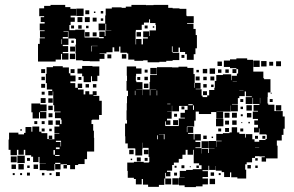

<svg xmlns="http://www.w3.org/2000/svg" viewBox="-20 -741 1198 783"><path d="M498 -523V-526H471V-551H466V-531H446V-548H439V-528H414V-523H386V-521H406V-501H386V-491H346V-492H317V-495H290V-523H288V-559H290V-582H287V-584H259V-614H239V-612H257V-590H236V-584H259V-558H236V-553H258V-529H236V-524H259V-498H233V-521H229V-498H207V-490H135V-562H142V-585H163V-588H143V-614H162V-617H142V-645H162V-651H146V-671H160V-675H140V-707H160V-717H186V-721H246V-712H267V-705H290V-677H268V-670H285V-652H268V-639H263V-618H287V-620H325V-588H383V-585H403V-590H385V-612H407V-594H410V-617H434V-618H413V-644H410V-617H382V-645H409V-678H411V-706H436V-711H476V-709H493V-714H516V-721H576V-719H577V-720H606V-721H666V-709H684V-707H712V-705H740V-677H742V-675H770V-647H743V-644H769V-623H778V-598H783V-544H777V-520H770V-497H742V-520H735V-529H714V-547H708V-529H684V-552H681V-529H684V-526H711V-496H684V-493H658V-489H630V-487H582V-495H564V-493H528V-498H503V-523ZM291 -706H321V-676H291ZM328 -699H344V-683H328ZM391 -696H401V-686H391ZM363 -694H369V-688H363ZM296 -671H316V-651H296ZM326 -671H346V-651H326ZM358 -669H374V-653H358ZM391 -666H401V-656H391ZM614 -639V-647H592V-662H588V-649H567V-640H558V-619H534V-613H533V-560H535V-582H557V-560H563V-584H583V-589H564V-613H588V-594H590V-617H616V-639ZM313 -638V-624H299V-638ZM282 -637V-625H270V-637ZM582 -625H570V-637H582ZM331 -626V-636H341V-626ZM603 -634H609V-628H603ZM345 -592H327V-610H345ZM555 -592H537V-610H555ZM358 -609H374V-593H358ZM233 -581H231V-561H233ZM271 -566V-576H281V-566ZM378 -553V-554H352V-531H354V-553ZM286 -531H266V-551H286ZM287 -500H265V-522H287ZM477 -520H495V-502H477ZM434 -503H418V-519H434ZM732 -517V-505H720V-517ZM1133 -266H1141V-216H1136V-191H1129V-168H1109V-147H1112V-95H1065V-82H1047V-100H1060V-103H1038V-104H1020V-97H1008V-79H986V-71H980V-49H984V-13H948V-18H923V-38H918V-19H894V-39H884V-45H860V-64H859V-48H833V-65H830V-47H806V-43H828V-19H806V-13H828V11H806V19H779V22H733V15H710V-17H733V-18H713V-44H739V-48H766V-51H802V-67H792V-75H770V-130H767V-110H745V-130H737V-110H724V-93H709V-78H689V-68H682V-45H661V-40H675V-22H657V-36H654V-13H650V13H628V21H584V12H563V-11H558V11H534V-11H526V-16H501V-44H499V-78H526V-81H566V-78H587V-80H589V-101H586V-138H563V-159H562V-135H560V-107H532V-135H530V-136H501V-156H491V-185H490V-237H498V-251H496V-291H497V-320H498V-349H502V-371H496V-411H498V-432H497V-470H535V-462H557V-440H535V-432H534V-411H536V-406H561V-376H536V-375H560V-353H561V-376H590V-407H592V-435H620V-467H682V-466H708V-469H744V-464H769V-439H774V-403H772V-383H774V-403H798V-379H778V-377H802V-351H806V-345H825V-352H833V-374H854V-383H856V-411H862V-435H889V-438H923V-414H925V-432H946V-441H951V-459H944V-463H918V-468H893V-494H918V-499H944V-503H988V-497H1012V-468H1013V-449H1054V-422H1057V-418H1083V-364H1072V-345H1071V-319H1074V-314H1099V-288H1133ZM1013 -494H1039V-468H1013ZM1045 -492H1067V-470H1045ZM1106 -491H1126V-471H1106ZM867 -490H885V-472H867ZM1078 -489H1094V-473H1078ZM315 -461V-472H357V-470H385V-432H377V-410H355V-430H351V-406H321V-430H315V-441H296V-461ZM361 -350H385V-330H395V-272H384V-253H356V-251H353V-235H360V-208H363V-179H364V-123H335V-92H325V-72H299V-68H286V-51H266V-68H253V-71H227V-50H205V-72H226V-77H205V-72H202V-45H170V-47H142V-75H167V-76H141V-101H137V-80H115V-102H107V-108H83V-130H77V-110H55V-130H49V-108H23V-130H15V-172H17V-200H55V-193H78V-199H84V-223H108V-204H112V-225H140V-204H149V-198H173V-174H179V-173H202V-195H222V-197H202V-225H222V-232H207V-250H225V-235H231V-253H228V-259H204V-283H227V-286H201V-312H197V-368H195V-352H177V-370H193V-376H171V-402H167V-440H170V-467H196V-471H236V-466H261V-442H267V-433H288V-409H267V-402H287V-383H297V-400H315V-382H298V-376H321V-356H328V-369H344V-356H358V-369H374V-353H361ZM619 -464V-438H593V-464ZM835 -462H857V-440H835ZM807 -460H825V-442H807ZM148 -459H164V-443H148ZM284 -459V-443H268V-459ZM944 -443H928V-459H944ZM883 -458V-444H869V-458ZM899 -444V-458H913V-444ZM570 -445V-457H582V-445ZM791 -446H781V-456H791ZM794 -413H778V-429H794ZM838 -429H854V-413H838ZM163 -428V-414H149V-428ZM583 -414H569V-428H583ZM809 -428H823V-414H809ZM312 -427V-415H300V-427ZM552 -427V-415H540V-427ZM929 -409H946V-410H929ZM585 -382H567V-400H585ZM164 -383H148V-399H164ZM343 -398V-384H329V-398ZM373 -398V-384H359V-398ZM823 -384H809V-398H823ZM851 -396V-386H841V-396ZM617 -374V-375H591V-352H593V-374ZM956 -373H973V-374H956ZM621 -372H619V-352H621ZM532 -353V-371H530V-353ZM824 -353H808V-369H824ZM1018 -173V-163H1037V-170H1063V-174H1068V-191H1066V-193H1038V-217H1036V-201H1016V-221H1032V-232H1017V-250H1032V-256H1011V-286H1032V-289H1014V-313H1038V-317H1012V-342H1010V-317H982V-345H1007V-348H983V-368H978V-349H956V-341H950V-317H926V-315H950V-287H922V-311H921V-286H863V-285H890V-257H862V-284H841V-276H791V-286H778V-249H772V-225H743V-224H742V-202H744V-223H768V-199H747V-195H770V-172H773V-194H799V-168H777V-162H797V-140H777V-137H802V-115H803V-134H829V-117H832V-135H855V-136H831V-166H861V-142H862V-165H884V-167H862V-195H889V-198H916V-201H925V-222H947V-201H956V-195H980V-180H983V-194H1009V-173ZM162 -367V-355H150V-367ZM1084 -359V-363H1088V-359ZM1040 -342V-319H1041V-342ZM166 -321H146V-341H166ZM177 -340H195V-322H177ZM972 -325H960V-337H972ZM1092 -325H1080V-337H1092ZM139 -258H113V-283H108V-319H144V-315H170V-287H144V-284H169V-258H143V-283H139ZM662 -318V-316H675V-318ZM748 -312H766V-316H748ZM1007 -290H985V-312H1007ZM1105 -312H1127V-290H1105ZM767 -293H771V-311H767ZM195 -292H177V-310H195ZM734 -281V-293H745V-309H710V-287H682V-310H681V-286H662V-285H680V-257H661V-250H675V-232H657V-246H654V-227H709V-258H734V-261H716V-281ZM732 -295H720V-307H732ZM961 -306H971V-296H961ZM916 -261H896V-281H916ZM946 -261H926V-281H946ZM1005 -262H987V-280H1005ZM194 -279V-263H178V-279ZM690 -277H702V-265H690ZM962 -275H970V-267H962ZM891 -226H861V-256H891ZM706 -231H686V-251H706ZM195 -232H177V-250H195ZM945 -232H927V-250H945ZM914 -233H898V-249H914ZM132 -247V-235H120V-247ZM150 -247H162V-235H150ZM999 -238H993V-244H999ZM968 -243V-239H964V-243ZM914 -203H898V-219H914ZM162 -205H150V-217H162ZM882 -205H870V-217H882ZM972 -205H960V-217H972ZM191 -216V-206H181V-216ZM63 -214H69V-208H63ZM628 -194V-193H648V-173H651V-194ZM624 -189H621V-173H624ZM179 -188H193V-174H179ZM823 -174H809V-188H823ZM1032 -175H1020V-187H1032ZM1050 -187H1062V-175H1050ZM849 -178H843V-184H849ZM227 -144H229V-167H208V-162H227ZM802 -165H830V-137H802ZM223 -140H208V-133H223ZM1037 -139H1020V-138H1037ZM507 -130H525V-112H507ZM567 -130H585V-112H567ZM198 -110H204V-129H198ZM223 -109H205V-105H223ZM81 -76H51V-106H81ZM48 -79H24V-103H48ZM538 -83V-99H554V-83ZM102 -85H90V-97H102ZM582 -97V-85H570V-97ZM1031 -86H1021V-96H1031ZM519 -94V-88H513V-94ZM77 -50H55V-72H77ZM45 -52H27V-70H45ZM135 -52H117V-70H135ZM253 -54H239V-68H253ZM1003 -54H989V-68H1003ZM720 -55V-67H732V-55ZM91 -56V-66H101V-56ZM781 -56V-66H791V-56ZM1031 -56H1021V-66H1031ZM692 -57V-65H700V-57ZM754 -59V-63H758V-59ZM224 -23H208V-39H224ZM839 -24V-38H853V-24ZM102 -25H90V-37H102ZM702 -25H690V-37H702ZM161 -26H151V-36H161ZM40 -27H32V-35H40ZM70 -27H62V-35H70ZM190 -27H182V-35H190ZM880 -27H872V-35H880ZM709 12H683V-14H709ZM678 -13V11H654V-13ZM857 10H835V-12H857Z"/></svg>

Font: Rubik-Storm
Style: Regular
Weight: 400
Designer: NaN (generative design), Hubert & Fischer (Rubik source font outlines)
Foundry: NaN, Hubert & Fischer
Version: Version 1.000